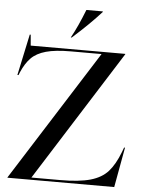

<svg xmlns="http://www.w3.org/2000/svg" viewBox="-61 -975 763 1023"><g transform="rotate(5 320.5 -463.5)"><path d="M18 -2 460 -700H296Q213 -700 163 -686Q113 -672 84.5 -643Q56 -614 35 -565L29 -550H23L70 -770H75L80 -712H586V-710L145 -12H298Q400 -12 460 -29Q520 -46 554 -84Q588 -122 614 -190L623 -214H628L589 0H18ZM359 -927H447V-924Q385 -855 294 -774H289Q324 -837 359 -927Z"/></g></svg>

Font: Nyght Serif
Style: Regular
Weight: 400
Designer: Maksym Kobuzan
Version: Version 0.410;July 4, 2025;FontCreator 15.0.0.2958 64-bit